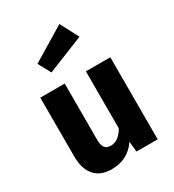

<svg xmlns="http://www.w3.org/2000/svg" viewBox="-202 -947 973 1076"><g transform="rotate(-30 284.0 -409.0)"><path d="M353 -835 415 -717 179 -622 135 -703ZM507 -531V0H370L363 -67Q306 17 202 17Q129 17 91.5 -27Q54 -71 54 -150V-531H212V-170Q212 -131 224.5 -115.5Q237 -100 263 -100Q313 -100 349 -162V-531Z"/></g></svg>

Font: FiraGO
Style: Bold
Weight: 700
Designer: bBox Type
Foundry: bBox Type GmbH
Version: Version 1.001;PS 001.001;hotconv 1.0.88;makeotf.lib2.5.64775